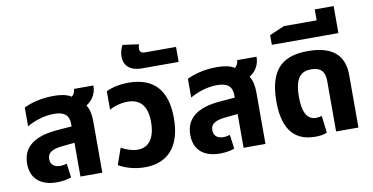

<svg xmlns="http://www.w3.org/2000/svg" viewBox="-75 -989 2350 1210"><g transform="rotate(-10 1099.5 -384.0)"><path d="M203 10C237 10 272 4 295 -5L283 -95C272 -92 256 -88 242 -88C204 -88 179 -106 179 -143C179 -179 203 -201 273 -208L354 -216V0H494V-329C494 -374 486 -409 469 -434C515 -463 534 -506 534 -551H410C409 -533 402 -517 388 -505C359 -524 319 -530 274 -530C188 -530 119 -507 84 -489V-369C128 -395 193 -418 257 -418C323 -418 354 -394 354 -335V-321L257 -313C105 -301 37 -238 37 -138C37 -44 96 10 203 10Z M766 13C914 13 998 -81 998 -261C998 -429 925 -530 754 -530C699 -530 649 -519 611 -501V-382C640 -400 687 -413 728 -413C813 -413 852 -359 852 -261C852 -156 808 -104 741 -104C705 -104 662 -119 635 -135L598 -30C646 -3 702 13 766 13Z M855 -604H1089V-700H892C866 -700 857 -710 857 -729C857 -737 859 -748 862 -757L759 -771C746 -748 740 -721 740 -699C740 -651 768 -604 855 -604Z M1247 10C1281 10 1316 4 1339 -5L1327 -95C1316 -92 1300 -88 1286 -88C1248 -88 1223 -106 1223 -143C1223 -179 1247 -201 1317 -208L1398 -216V0H1538V-329C1538 -374 1530 -409 1513 -434C1559 -463 1578 -506 1578 -551H1454C1453 -533 1446 -517 1432 -505C1403 -524 1363 -530 1318 -530C1232 -530 1163 -507 1128 -489V-369C1172 -395 1237 -418 1301 -418C1367 -418 1398 -394 1398 -335V-321L1301 -313C1149 -301 1081 -238 1081 -138C1081 -44 1140 10 1247 10Z M1856 10C1881 10 1912 7 1931 -3L1918 -112C1908 -109 1894 -106 1882 -106C1819 -106 1797 -166 1797 -254C1797 -380 1839 -413 1903 -413C1965 -413 1990 -381 1990 -325V0H2133V-336C2133 -453 2070 -530 1903 -530C1756 -530 1652 -472 1652 -251C1652 -98 1704 10 1856 10Z M1686 -608H2112V-781H1991V-711H1781L1686 -670Z"/></g></svg>

Font: Noto Sans Thai UI SemCond
Style: Bold
Weight: 700
Width: 4
Designer: Monotype Design Team
Foundry: Monotype Imaging Inc.
Version: Version 2.000